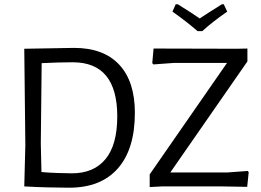

<svg xmlns="http://www.w3.org/2000/svg" viewBox="-20 -868 1214 894"><path d="M608 -343Q608 -174 529 -84Q450 6 302 6Q261 6 202.5 4.5Q144 3 94 0H93L98 -193L93 -641H94L325 -645Q462 -645 535 -567Q608 -489 608 -343ZM526 -326Q526 -578 319 -578Q256 -578 174 -574L170 -200L173 -67Q204 -64 247.5 -62.5Q291 -61 315 -61Q417 -61 471.5 -127.5Q526 -194 526 -326ZM1132 -582 773 -65H1039L1134 -72L1138 -66L1131 2L1015 0H734L677 3V-56L1037 -575H790L694 -568L689 -574L695 -642L1083 -641L1132 -642ZM1038 -814Q965 -763 922 -723H900Q848 -768 783 -814L798 -848H808Q871 -809 910 -782Q936 -800 1013 -848H1022Z"/></svg>

Font: Alegreya Sans
Style: Regular
Weight: 400
Designer: Juan Pablo del Peral
Foundry: Huerta Tipografica
Version: Version 2.008; ttfautohint (v1.6)